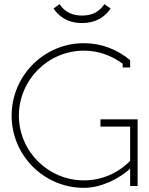

<svg xmlns="http://www.w3.org/2000/svg" viewBox="-20 -896 718 925"><path d="M375 -821C328 -821 292 -838 267 -876L238 -855C255 -830 293 -785 375 -785C457 -785 496 -830 513 -855L483 -876C458 -838 422 -821 375 -821ZM464 -286H607V-121C550 -63 472 -27 384 -27C212 -27 71 -167 71 -339C71 -511 212 -652 384 -652C455 -652 518 -628 571 -589V-571H607V-606C546 -657 469 -688 384 -688C192 -688 36 -531 36 -339C36 -147 192 9 384 9C467 9 552 -34 607 -83V0H643V-321H464Z"/></svg>

Font: Rawengulk
Style: Regular
Weight: 400
Version: Version 0.9